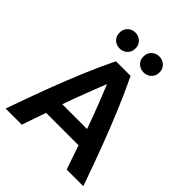

<svg xmlns="http://www.w3.org/2000/svg" viewBox="-245 -1049 1194 1194"><g transform="rotate(45 351.5 -452.5)"><path d="M10 0Q62 -148 107.5 -268.5Q153 -389 196.5 -492.5Q240 -596 287 -693H416Q463 -595 506.5 -491.5Q550 -388 595.5 -268Q641 -148 693 0H547Q534 -39 519.5 -79Q505 -119 492 -159H207Q193 -119 179 -79Q165 -39 152 0ZM240 -268H458Q425 -361 395.5 -436Q366 -511 348 -554Q332 -511 302.5 -436Q273 -361 240 -268ZM457 -765Q429 -765 408 -784Q387 -803 387 -835Q387 -867 408 -886Q429 -905 457 -905Q486 -905 507 -886Q528 -867 528 -835Q528 -803 507 -784Q486 -765 457 -765ZM247 -765Q218 -765 197.5 -784Q177 -803 177 -835Q177 -867 197.5 -886Q218 -905 247 -905Q275 -905 296 -886Q317 -867 317 -835Q317 -803 296 -784Q275 -765 247 -765Z"/></g></svg>

Font: Ubuntu Sans
Style: Bold
Weight: 700
Designer: Dalton Maag Ltd
Foundry: Dalton Maag Ltd
Version: Version 1.006; ttfautohint (v1.8.4.7-5d5b)